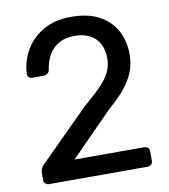

<svg xmlns="http://www.w3.org/2000/svg" viewBox="-80 -780 748 848"><g transform="rotate(-10 293.5 -355.5)"><path d="M71.8 0Q61.6 0 55.2 -6.4Q48.8 -12.7 48.8 -22.9V-54.6Q48.8 -63.9 53.8 -74.9Q58.9 -85.9 73.8 -98.9L286.3 -310.8Q336.9 -353.5 366.3 -384.4Q395.8 -415.3 408.6 -443Q421.3 -470.8 421.3 -501.4Q421.3 -558.4 389.1 -591.8Q356.9 -625.1 294.3 -625.1Q254 -625.1 225.1 -608.7Q196.2 -592.3 179.9 -563.6Q163.5 -534.9 158.1 -498.5Q156.3 -486.1 147.8 -480.8Q139.4 -475.5 131.9 -475.5H80.4Q70.6 -475.5 64.9 -481.2Q59.2 -486.9 59.2 -495.1Q60.2 -533.4 75.2 -571.6Q90.1 -609.7 119.3 -641.1Q148.6 -672.5 192.2 -691.6Q235.8 -710.7 294.1 -710.7Q372.9 -710.7 423.3 -682.2Q473.6 -653.7 497.6 -606.9Q521.6 -560.2 521.6 -503.8Q521.6 -460.2 506.8 -423.3Q492 -386.5 463.4 -352.1Q434.8 -317.8 392.6 -281.7L201.1 -87.4H512.9Q523.9 -87.4 530.2 -81Q536.6 -74.6 536.6 -63.6V-22.9Q536.6 -12.7 530.2 -6.4Q523.9 0 512.9 0Z"/></g></svg>

Font: Rubik Light
Style: Regular
Weight: 300
Designer: Hubert and Fischer
Foundry: Hubert and Fischer
Version: Version 2.300;gftools[0.9.30]